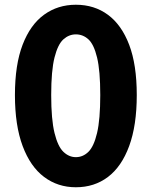

<svg xmlns="http://www.w3.org/2000/svg" viewBox="-20 -776 639 810"><path d="M300 14Q224 14 166 -29.5Q108 -73 75.5 -160Q43 -247 43 -375Q43 -503 75.5 -587.5Q108 -672 166 -714Q224 -756 300 -756Q378 -756 435.5 -713.5Q493 -671 525 -587Q557 -503 557 -375Q557 -247 525 -160Q493 -73 435.5 -29.5Q378 14 300 14ZM300 -113Q330 -113 353 -135.5Q376 -158 389.5 -215Q403 -272 403 -375Q403 -478 389.5 -533.5Q376 -589 353 -610Q330 -631 300 -631Q271 -631 247.5 -610Q224 -589 210 -533.5Q196 -478 196 -375Q196 -272 210 -215Q224 -158 247.5 -135.5Q271 -113 300 -113Z"/></svg>

Font: Noto Sans JP Thin ExtraBold
Style: Regular
Weight: 800
Version: Version 2.004-H2;hotconv 1.0.118;makeotfexe 2.5.65603